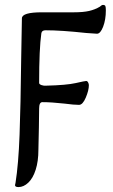

<svg xmlns="http://www.w3.org/2000/svg" viewBox="-20 -466 458 780"><path d="M41 286 43 277Q55 202 59.5 81.5Q64 -39 66 -223L69 -392Q70 -416 150 -416H280Q318 -416 342 -421.5Q366 -427 386 -439Q388 -441 391.5 -443.5Q395 -446 398 -446Q406 -446 408 -441.5Q410 -437 410 -424Q410 -386 399 -357.5Q388 -329 374 -329L330 -332Q229 -343 165 -343Q150 -343 148 -331Q139 -268 139 -129Q139 -124 148 -120.5Q157 -117 168 -118Q250 -120 287.5 -128.5Q325 -137 330 -137Q335 -137 338 -131Q341 -125 341 -120Q341 -99 328.5 -69.5Q316 -40 301 -40Q280 -40 243 -45Q189 -51 152 -51Q139 -51 139 -25L138 52L136 143Q136 189 125 223.5Q114 258 95 276Q76 294 55 294Q41 294 41 286Z"/></svg>

Font: EB Garamond Medium
Style: Regular
Weight: 500
Designer: Georg Duffner and Octavio Pardo
Foundry: Georg Duffner
Version: Version 1.000